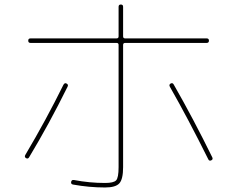

<svg xmlns="http://www.w3.org/2000/svg" viewBox="-20 -810 1040 850"><path d="M115 -620Q105 -620 105 -630Q105 -640 115 -640H496Q505 -640 505 -649V-780Q505 -790 515 -790Q525 -790 525 -780V-649Q525 -640 534 -640H895Q905 -640 905 -630Q905 -620 895 -620H534Q525 -620 525 -611V-70Q525 -17 508.5 1.5Q492 20 445 20Q375 20 303 7Q293 5 295 -5Q297 -15 308 -13Q376 0 445 0Q483 0 494 -11.5Q505 -23 505 -70V-611Q505 -620 496 -620ZM95 -110Q87 -115 92 -124Q184 -279 261 -435Q267 -445 275 -440Q284 -435 279 -426Q197 -260 109 -114Q104 -105 95 -110ZM735 -440Q744 -445 749 -436Q836 -284 920 -113Q924 -104 915 -100Q906 -96 902 -105Q813 -284 732 -426Q727 -435 735 -440Z"/></svg>

Font: Rounded Mplus 1c Thin
Style: Regular
Weight: 250
Version: Version 1.059.20150529